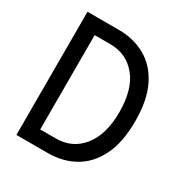

<svg xmlns="http://www.w3.org/2000/svg" viewBox="-164 -822 897 945"><g transform="rotate(30 284.0 -350.0)"><path d="M241 -700H62V0H241Q325 0 391.5 -37.5Q458 -75 496.5 -152.5Q535 -230 535 -350Q535 -471 496.5 -548Q458 -625 391.5 -662.5Q325 -700 241 -700ZM239 -82H150V-618H239Q331 -618 388 -549Q445 -480 445 -350Q445 -223 388.5 -152.5Q332 -82 239 -82Z"/></g></svg>

Font: Phudu
Style: Regular
Weight: 400
Version: Version 1.005;gftools[0.9.23]